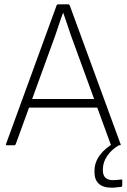

<svg xmlns="http://www.w3.org/2000/svg" viewBox="-20 -675 588 892"><path d="M12 0Q6 0 8 -6L243 -650Q245 -655 251 -655H297Q302 -655 304 -650L540 -6Q543 0 536 0H500Q495 0 494 -5L309 -512Q300 -538 291.5 -564Q283 -590 274 -615H273Q263 -589 254.5 -563Q246 -537 237 -511L53 -5Q51 0 46 0ZM105 -175 117 -215H428L440 -175ZM499 197Q458 197 438.5 178Q419 159 419 126V118Q419 79 444.5 45Q470 11 516 -14L532 -7V0Q498 20 478 49.5Q458 79 458 111V117Q458 162 506 162Q515 162 524 161Q533 160 542 159Q548 158 548 162V187Q548 189 547 190.5Q546 192 543 193Q533 194 521.5 195.5Q510 197 499 197Z"/></svg>

Font: Sofia Sans ExtraLight
Style: Regular
Weight: 250
Version: Version 4.100-B